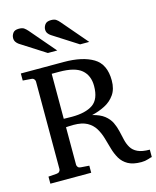

<svg xmlns="http://www.w3.org/2000/svg" viewBox="-136 -1020 920 1129"><g transform="rotate(-15 324.5 -456.0)"><path d="M583 16.1Q531.7 16.1 501.7 -1Q471.7 -18.1 455.3 -46.1Q439 -74.2 429.4 -107.9Q419.9 -141.6 410.2 -175Q400.4 -208.5 383.3 -236.6Q366.2 -264.6 335.4 -281.7Q304.7 -298.8 252 -298.8Q236.3 -298.8 222.4 -297.9Q208.5 -296.9 207 -296.9V-68.8Q207 -61.5 212.2 -54.7Q217.3 -47.9 228 -46.9L280.8 -43V0H32.2V-43L84 -46.9Q94.7 -47.9 100.3 -54.7Q106 -61.5 106 -68.8V-602.1Q106 -609.4 100.3 -616.5Q94.7 -623.5 84 -624L32.2 -627.9V-670.9H293Q406.7 -670.9 472.4 -631.6Q538.1 -592.3 538.1 -493.2Q538.1 -440.9 514.6 -407.5Q491.2 -374 453.9 -355Q416.5 -335.9 374 -326.2Q420.4 -314.9 446.5 -294.2Q472.7 -273.4 485.4 -247.1Q498 -220.7 504.4 -192.4Q510.7 -164.1 517.1 -137.2Q523.4 -110.4 536.4 -88.9Q549.3 -67.4 575.7 -54.7Q602.1 -42 648.9 -42V2.9Q642.6 3.4 624 9.8Q605.5 16.1 583 16.1ZM256.8 -347.2Q340.3 -347.2 384.8 -377.9Q429.2 -408.7 429.2 -488.8Q429.2 -552.7 388.4 -587.4Q347.7 -622.1 252.9 -622.1Q252.9 -622.1 242.2 -622.1Q231.4 -622.1 220 -622.1Q208.5 -622.1 207 -622.1V-348.1Q209.5 -348.1 227.3 -347.7Q245.1 -347.2 256.8 -347.2ZM468.8 -746.1H413.1L261.2 -843.3Q250.5 -850.1 243.7 -859.9Q236.8 -869.6 236.8 -883.3Q236.8 -898.9 247.3 -913.6Q257.8 -928.2 284.2 -928.2Q304.2 -928.2 314.7 -921.1Q325.2 -914.1 335.9 -901.4ZM273.9 -746.1H216.8L64.9 -843.3Q55.2 -850.1 48.6 -859.9Q42 -869.6 42 -883.3Q42 -898.9 52.2 -913.6Q62.5 -928.2 87.9 -928.2Q109.4 -928.2 119.6 -921.1Q129.9 -914.1 141.1 -901.4Z"/></g></svg>

Font: Charis
Style: Regular
Weight: 400
Designer: Walt Agee, Miriam Martin, Annie Olsen, Victor Gaultney, Lorna Priest, Alan Ward, Bob Hallissy, Martin Hosken, Sharon Cor
Foundry: SIL Global
Version: Version 7.000